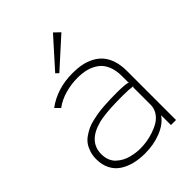

<svg xmlns="http://www.w3.org/2000/svg" viewBox="-254 -1019 1154 1154"><g transform="rotate(-45 323.0 -442.0)"><path d="M518.1 -319.8 522.9 -325.2Q489.7 -330.1 439.9 -330.1Q377.9 -330.1 342.8 -328.1Q277.8 -324.7 233.9 -314.9Q98.1 -280.3 98.1 -171.9Q98.1 -143.6 107.4 -120.4Q116.7 -97.2 133.1 -82.3Q149.4 -67.4 168.7 -56.6Q188 -45.9 210.4 -40.3Q232.9 -34.7 252 -32.2Q271 -29.8 289.1 -29.8Q313.5 -29.8 341.3 -33.7Q369.1 -37.6 401.1 -48.1Q433.1 -58.6 458.7 -74Q484.4 -89.4 501.2 -115.2Q518.1 -141.1 518.1 -172.9ZM561 -418V0H518.1V-81.1H516.1Q485.4 -37.6 423.3 -13.2Q361.3 11.2 288.1 11.2Q239.7 11.2 198.7 1Q157.7 -9.3 125 -30.5Q92.3 -51.8 73.7 -87.9Q55.2 -124 55.2 -171.9Q55.2 -203.1 63.5 -229Q71.8 -254.9 84.7 -273.7Q97.7 -292.5 119.1 -307.6Q140.6 -322.8 161.4 -332.5Q182.1 -342.3 211.9 -349.1Q241.7 -356 265.6 -359.6Q289.6 -363.3 323 -365.2Q356.4 -367.2 378.4 -367.7Q400.4 -368.2 432.1 -368.2Q481.9 -368.2 522.9 -360.8L518.1 -366.2V-415Q518.1 -466.3 502.4 -502.9Q486.8 -539.6 458.7 -559.8Q430.7 -580.1 396.7 -589.1Q362.8 -598.1 320.8 -598.1Q269 -598.1 217 -583.7Q165 -569.3 124 -539.1L94.2 -568.8Q189 -639.2 320.8 -639.2Q361.3 -639.2 395.5 -632.6Q429.7 -626 460.9 -609.9Q492.2 -593.8 513.9 -568.8Q535.6 -543.9 548.3 -505.6Q561 -467.3 561 -418ZM410.2 -895 446.8 -859.9 264.2 -694.8 246.1 -711.9Z"/></g></svg>

Font: Sinkin Sans 200 X Light
Style: Regular
Weight: 200
Designer: Keith Bates
Foundry: K-Type
Version: Sinkin Sans (version 1.0)  by Keith Bates   •   © 2014   www